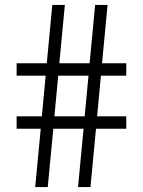

<svg xmlns="http://www.w3.org/2000/svg" viewBox="-20 -760 580 780"><path d="M493 -452.5H390L374.5 -287.5H493V-237H370L347.5 0H297L319.5 -237H196.5L174 0H123L145.5 -237H47.5V-287.5H150L165.5 -452.5H47.5V-503H170L192.5 -740H243.5L221 -503H344L366.5 -740H417L394.5 -503H493ZM324 -287.5 339.5 -452.5H216.5L201 -287.5Z"/></svg>

Font: Encode Sans Semi Condensed Light
Style: Regular
Weight: 300
Width: 4
Designer: Multiple Designers
Foundry: Impallari Type
Version: Version 2.000